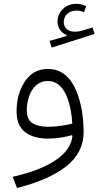

<svg xmlns="http://www.w3.org/2000/svg" viewBox="-20 -710 508 991"><path d="M425.3 -678.2C409.2 -685.5 392.6 -690.4 375.5 -690.4C347.2 -690.4 323.7 -681.6 305.2 -664.1C286.1 -646 276.9 -624 276.9 -598.1C276.9 -566.4 295.4 -540.5 324.2 -529.3V-524.4L235.8 -499L246.6 -464.4L468.3 -534.7L457.5 -568.4L408.7 -553.2C394 -548.8 380.4 -546.4 367.2 -546.4C332 -546.4 309.1 -564.9 309.1 -596.7C309.1 -631.3 336.4 -655.3 375 -655.3C389.2 -655.3 401.9 -652.3 413.6 -647ZM354 -8.3C344.2 86.9 235.4 159.7 45.4 202.6L67.9 260.3C175.8 233.4 260.3 196.3 320.8 149.4C381.3 102.1 411.6 43 411.6 -27.8C411.6 -100.1 400.4 -180.2 372.1 -245.1C343.8 -310.1 297.9 -354 228 -354C191.4 -354 161.1 -343.3 137.2 -322.3C88.9 -279.3 65.4 -208.5 65.4 -136.2C65.4 -86.9 80.1 -50.8 109.4 -28.3C138.7 -5.9 177.7 5.4 227.1 5.4C274.4 5.4 316.4 -2.9 351.1 -12.2ZM353 -71.8C318.4 -63.5 275.9 -55.7 228.5 -55.7C194.8 -55.7 168 -62 147.9 -74.2C127.9 -86.4 118.2 -108.9 118.2 -142.1C118.2 -165.5 122.1 -189 129.9 -211.9C145.5 -257.8 177.7 -292 227.1 -292C273.4 -292 303.7 -260.7 323.2 -215.8C342.3 -170.9 351.1 -117.2 353 -71.8Z"/></svg>

Font: Estedad Light
Style: Regular
Weight: 300
Designer: Amin Abedi
Version: Version 7.3